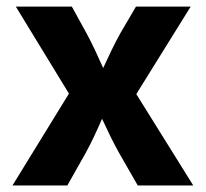

<svg xmlns="http://www.w3.org/2000/svg" viewBox="-20 -566 628 586"><path d="M18.1 0H185.5L241.2 -98.6C260.3 -133.3 276.4 -168.9 291.5 -203.6C307.6 -168.9 324.2 -133.3 343.8 -98.6L400.4 0H569.8L396 -278.8L562 -545.9H395L347.2 -464.4C327.6 -429.2 311 -393.1 294.9 -358.4C279.3 -393.1 263.2 -429.2 244.1 -464.4L199.2 -545.9H28.3L190.4 -280.3Z"/></svg>

Font: Raveo
Style: Bold
Weight: 700
Designer: Jakub Foglar, Rasmus Andersson (Inter)
Foundry: Jakubfoglar.com
Version: Version 1.100;Glyphs 3.2.3 (3260)